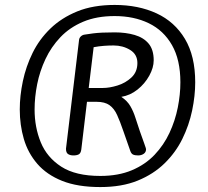

<svg xmlns="http://www.w3.org/2000/svg" viewBox="-20 -965 840 777"><path d="M386 -208Q294 -208 231.5 -233Q169 -258 131 -302Q93 -346 76.5 -402.5Q60 -459 60 -522Q60 -577 72.5 -636.5Q85 -696 112 -751Q139 -806 184 -849.5Q229 -893 293 -919Q357 -945 444 -945Q540 -945 613.5 -911Q687 -877 728.5 -807.5Q770 -738 770 -632Q770 -577 757.5 -517.5Q745 -458 718 -403Q691 -348 646 -304Q601 -260 537 -234Q473 -208 386 -208ZM386 -253Q459 -253 513.5 -276Q568 -299 605.5 -338.5Q643 -378 666 -427.5Q689 -477 699.5 -530Q710 -583 710 -632Q710 -723 676 -782.5Q642 -842 582 -871Q522 -900 444 -900Q371 -900 316.5 -877Q262 -854 224.5 -814.5Q187 -775 164 -726Q141 -677 130.5 -624.5Q120 -572 120 -522Q120 -450 145 -389Q170 -328 228 -290.5Q286 -253 386 -253ZM277 -336Q264 -336 255.5 -341.5Q247 -347 247 -363L300 -804Q301 -812 307.5 -818Q314 -824 323 -825Q326 -826 357.5 -830Q389 -834 444 -834Q489 -834 525 -823.5Q561 -813 581.5 -788.5Q602 -764 602 -721Q602 -691 584 -658.5Q566 -626 536.5 -602.5Q507 -579 471 -573Q495 -557 507.5 -535.5Q520 -514 528 -488.5Q536 -463 546 -434Q558 -400 563.5 -385Q569 -370 570 -366Q571 -362 571 -361Q571 -349 561.5 -342.5Q552 -336 539 -336Q526 -336 518.5 -339.5Q511 -343 507 -355L479 -435Q466 -473 454 -499.5Q442 -526 423 -539.5Q404 -553 371 -553H332L309 -360Q307 -345 299 -340.5Q291 -336 277 -336ZM339 -609H397Q423 -609 455.5 -619Q488 -629 512 -651.5Q536 -674 536 -710Q536 -745 506.5 -763Q477 -781 440 -781Q421 -781 400.5 -779.5Q380 -778 359 -774Z"/></svg>

Font: Kite One
Style: Regular
Weight: 400
Designer: Eduardo Rodriguez Tunni
Foundry: Eduardo Rodriguez Tunni
Version: Version 1.002; ttfautohint (v1.8.4.7-5d5b);gftools[0.9.23]